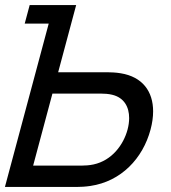

<svg xmlns="http://www.w3.org/2000/svg" viewBox="-26 -740 678 760"><path d="M-6.5 0H278C292 0 312.8 -1 332.1 -4C453.4 -22 539.2 -112.5 569.9 -227C576.7 -252.5 580.1 -276.7 580.1 -299.3C580.1 -378.2 538.1 -436 451.6 -450C433.9 -453 413.2 -454 399.7 -454H204.2L275.5 -720H91.5L71.8 -646.5H166.8ZM105.2 -84.5 181.5 -369.5H374C386.5 -369.5 403.8 -368.5 417.8 -365C466.1 -353.5 485.2 -315.9 485.2 -272.7C485.2 -257.9 483 -242.3 478.9 -227C462.8 -167 417 -104.5 343.9 -89C327.9 -85.5 310.2 -84.5 297.7 -84.5Z"/></svg>

Font: Manrope
Style: MediumItalic
Weight: 500
Italic angle: -15°
Designer: Mikhail Sharanda
Foundry: Mikhail Sharanda
Version: Version 4.502;hotconv 1.0.109;makeotfexe 2.5.65596